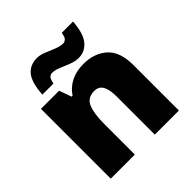

<svg xmlns="http://www.w3.org/2000/svg" viewBox="-203 -924 1076 1076"><g transform="rotate(-45 335.0 -386.0)"><path d="M412.1 -563Q497.6 -563 551.8 -514.6Q606 -466.3 606 -359.9V0H415V-301.8Q415 -356.9 399.2 -385Q383.3 -413.1 348.1 -413.1Q293.9 -413.1 275.4 -368.9Q256.8 -324.7 256.8 -242.2V0H65.9V-553.2H210L235.8 -480H243.2Q269 -519 311.3 -541Q353.5 -563 412.1 -563ZM127.9 -604Q133.8 -695.8 165.3 -733.4Q196.8 -771 251 -771Q275.9 -771 304.4 -759.3Q333 -747.6 361.6 -735.8Q390.1 -724.1 415 -724.1Q423.8 -724.1 434.3 -732.4Q444.8 -740.7 449.7 -772H539.1Q532.7 -682.1 499.8 -643.6Q466.8 -605 418.9 -605Q389.6 -605 360.1 -616.7Q330.6 -628.4 303 -640.1Q275.4 -651.9 251 -651.9Q241.7 -651.9 231.9 -644Q222.2 -636.2 215.8 -604Z"/></g></svg>

Font: Open Sans ExtraBold
Style: Regular
Weight: 800
Designer: Monotype Design Team
Foundry: Monotype Imaging Inc.
Version: Version 3.003; ttfautohint (v1.8.4)